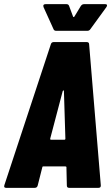

<svg xmlns="http://www.w3.org/2000/svg" viewBox="-24 -902 537 922"><path d="M297 -11 295 -98Q296 -100 294 -101.5Q292 -103 290 -103H185Q179 -103 179 -98L157 -11Q154 0 143 0H5Q-7 0 -3 -13L220 -689Q223 -700 234 -700H392Q404 -700 404 -689L460 -13V-10Q460 0 449 0H308Q297 0 297 -11ZM220 -231H285Q290 -231 290 -236L283 -464Q283 -468 281 -468Q279 -468 277 -464L217 -236Q217 -231 220 -231ZM184 -874Q184 -882 195 -882H296Q305 -882 308 -873L327 -822Q330 -818 333 -822L364 -873Q370 -882 379 -882H481Q490 -882 490 -876Q490 -873 487 -868L410 -762Q405 -754 395 -754H246Q236 -754 233 -762L185 -868Q184 -870 184 -874Z"/></svg>

Font: Barlow Condensed ExtraBold
Style: Italic
Weight: 800
Width: 3
Italic angle: -7°
Designer: Jeremy Tribby
Foundry: Tribby Type
Version: Version 1.408